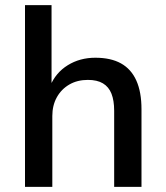

<svg xmlns="http://www.w3.org/2000/svg" viewBox="-20 -725 644 745"><path d="M77 0V-705H180V-390H174Q196 -443 243 -472Q290 -501 350 -501Q410 -501 449.5 -479Q489 -457 509 -412.5Q529 -368 529 -301V0H423V-295Q423 -335 412.5 -361.5Q402 -388 379.5 -401.5Q357 -415 321 -415Q280 -415 249 -397Q218 -379 200.5 -347.5Q183 -316 183 -275V0Z"/></svg>

Font: NunitoSans_10ptSemiBold
Style: Regular
Weight: 600
Designer: Vernon Adams
Foundry: Vernon Adams
Version: Version 3.101;gftools[0.9.27]